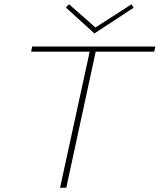

<svg xmlns="http://www.w3.org/2000/svg" viewBox="-20 -875 744 895"><path d="M420 -719 287 -840 302 -855 425 -747 593 -855 603 -839ZM699 -634H426L289 0H260L398 -634H125L130 -658H704Z"/></svg>

Font: Ysabeau Infant Extralight
Style: Italic
Weight: 200
Italic angle: -12°
Designer: Christian Thalmann (Catharsis Fonts)
Version: Version 0.003